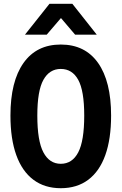

<svg xmlns="http://www.w3.org/2000/svg" viewBox="-20 -976 640 1011"><path d="M300 15Q215 15 155.8 -29.5Q96.5 -74 65.8 -159.2Q35 -244.5 35 -367.5Q35 -547.5 103.8 -644.5Q172.5 -741.5 300 -741.5Q428 -741.5 496.5 -644.5Q565 -547.5 565 -367.5Q565 -244.5 534.5 -159.2Q504 -74 444.8 -29.5Q385.5 15 300 15ZM300 -113.5Q360.5 -113.5 392 -173.8Q423.5 -234 423.5 -367.5Q423.5 -498 392 -555.5Q360.5 -613 300 -613Q240.5 -613 208.5 -555.5Q176.5 -498 176.5 -367.5Q176.5 -234 208.5 -173.8Q240.5 -113.5 300 -113.5ZM111.5 -793.5 240.5 -956H361L489.5 -793.5H375.5L301 -881L226 -793.5Z"/></svg>

Font: Spline Sans Mono SemiBold
Style: Regular
Weight: 600
Monospace: yes
Version: Version 1.004